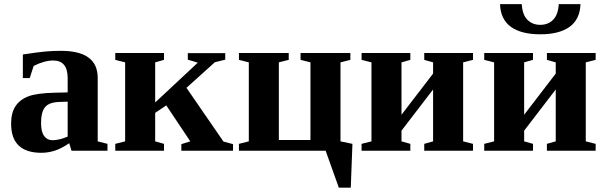

<svg xmlns="http://www.w3.org/2000/svg" viewBox="-20 -708 2845 902"><path d="M266.6 -469.2Q439 -469.2 439 -342.3V-43.9L484.9 -32.2V0H315.9L305.2 -35.2Q267.1 -9.3 236.3 0.2Q205.6 9.8 174.3 9.8Q32.2 9.8 32.2 -127Q32.2 -178.7 53.2 -209.7Q74.2 -240.7 113.8 -255.6Q153.3 -270.5 238.3 -272.5L297.9 -273.9V-340.8Q297.9 -423.8 230 -423.8Q189 -423.8 138.2 -398.4L119.6 -341.3H87.4V-452.1Q161.1 -463.4 195.8 -466.3Q230.5 -469.2 266.6 -469.2ZM297.9 -230.5 256.8 -229Q209.5 -227.1 191.2 -204.1Q172.9 -181.2 172.9 -129.9Q172.9 -88.4 187.5 -68.8Q202.1 -49.3 225.6 -49.3Q258.8 -49.3 297.9 -66.4Z M709 -226.6 909.2 -413.6 862.3 -427.7V-458.5H1038.1V-427.7L989.3 -415.5L856 -295.4L1029.8 -43L1074.7 -30.8V0H832V-30.8L874 -43.9L761.2 -212.9L709 -177.7V-43.9L750.5 -32.2V0H521.5V-32.2L567.9 -43.9V-415L521.5 -426.8V-459H750.5V-426.8L709 -415Z M1509.8 0H1102.5V-32.2L1148.9 -43.9V-415L1102.5 -426.8V-459H1336.4V-426.8L1290 -415V-50.3H1438.5V-415L1392.1 -426.8V-459H1626V-426.8L1579.6 -415V-43.9L1635.7 -32.2L1627.9 173.8H1571.8Z M1973.1 0V-32.2L2014.6 -43.9V-287.6L1866.2 -94.2V-43.9L1907.7 -32.2V0H1678.7V-32.2L1725.1 -43.9V-415L1678.7 -426.8V-459H1907.7V-426.8L1866.2 -415V-168.9L2014.6 -362.3V-415L1973.1 -426.8V-459H2202.1V-426.8L2155.8 -415V-43.9L2202.1 -32.2V0Z M2549.3 0V-32.2L2590.8 -43.9V-287.6L2442.4 -94.2V-43.9L2483.9 -32.2V0H2254.9V-32.2L2301.3 -43.9V-415L2254.9 -426.8V-459H2483.9V-426.8L2442.4 -415V-168.9L2590.8 -362.3V-415L2549.3 -426.8V-459H2778.3V-426.8L2731.9 -415V-43.9L2778.3 -32.2V0ZM2518.1 -546.9Q2428.7 -546.9 2380.1 -582Q2331.5 -617.2 2329.1 -688.5H2431.2Q2434.1 -638.7 2457.8 -615Q2481.4 -591.3 2518.1 -591.3Q2554.7 -591.3 2578.4 -615Q2602.1 -638.7 2605 -688.5H2707Q2704.6 -617.2 2656 -582Q2607.4 -546.9 2518.1 -546.9Z"/></svg>

Font: Tinos
Style: Bold
Weight: 700
Designer: Steve Matteson
Foundry: Monotype Imaging Inc.
Version: Version 1.23